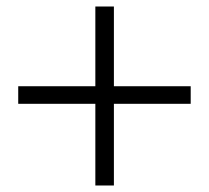

<svg xmlns="http://www.w3.org/2000/svg" viewBox="-20 -657 642 590"><path d="M566 -338H330V-87H273V-338H36V-392H273V-637H330V-392H566Z"/></svg>

Font: Source Han Serif JP
Style: Bold
Weight: 700
Designer: Ryoko NISHIZUKA  (kana & ideographs); Frank Grießhammer (Latin, Greek & Cyrillic); Wenlong ZHANG  (bopomofo); Sandoll Co
Foundry: Adobe Systems Incorporated
Version: Version 1.000;PS 1;hotconv 16.6.53;makeotf.lib2.5.65590